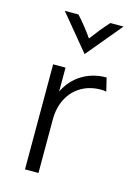

<svg xmlns="http://www.w3.org/2000/svg" viewBox="-98 -664 502 717"><g transform="rotate(15 153.0 -305.0)"><path d="M71.5 0V-406.2H119.4V-313.9Q141.7 -359.7 183 -385.1Q224.3 -410.4 277.1 -410.4L289.6 -359Q284.7 -360.4 279.2 -360.8Q273.6 -361.1 268.1 -361.1Q227.1 -361.1 194.1 -342.4Q161.1 -323.6 142.4 -288.5Q123.6 -253.5 123.6 -205.6V0ZM174.3 -474.3 61.8 -610.4H114.6Q131.2 -592.4 145.8 -574Q160.4 -555.6 175.7 -534Q191.7 -555.6 206.6 -574Q221.5 -592.4 238.2 -610.4H288.9L175.7 -474.3Z"/></g></svg>

Font: Afacad Flux Light
Style: Regular
Weight: 300
Designer: Kristian Moeller
Foundry: Dicotype
Version: Version 1.100